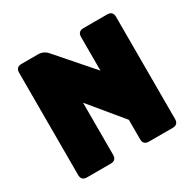

<svg xmlns="http://www.w3.org/2000/svg" viewBox="-157 -887 1067 1055"><g transform="rotate(-30 376.5 -360.0)"><path d="M255 0H105Q69 0 69 -36V-684Q69 -720 105 -720H209Q245 -720 268 -693L462 -471V-684Q462 -720 498 -720H648Q684 -720 684 -684V-36Q684 0 648 0H498Q462 0 462 -36V-159L291 -366V-36Q291 0 255 0Z"/></g></svg>

Font: Bungee Spice
Style: Regular
Weight: 400
Designer: David Jonathan Ross
Foundry: David Jonathan Ross
Version: Version 2.000